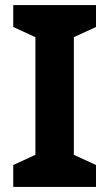

<svg xmlns="http://www.w3.org/2000/svg" viewBox="-20 -734 429 754"><path d="M357 0H32V-86L119 -126V-588L32 -628V-714H357V-628L270 -588V-126L357 -86Z"/></svg>

Font: Noto Sans Ol Chiki
Style: Bold
Weight: 700
Designer: Monotype Design Team, Lewis McGuffie
Foundry: Monotype Imaging Inc.
Version: Version 2.003; ttfautohint (v1.8.4.7-5d5b)